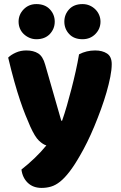

<svg xmlns="http://www.w3.org/2000/svg" viewBox="-20 -743 590 940"><path d="M128 -124Q117 -149 104.5 -180Q92 -211 78.5 -251Q65 -291 50.5 -342.5Q36 -394 20 -461Q34 -475 57.5 -485.5Q81 -496 109 -496Q144 -496 167 -481.5Q190 -467 201 -427L280 -152H284Q296 -186 307.5 -226Q319 -266 330 -308.5Q341 -351 350.5 -393.5Q360 -436 367 -477Q403 -496 446 -496Q481 -496 504 -481Q527 -466 527 -429Q527 -402 520 -366.5Q513 -331 501.5 -291Q490 -251 474.5 -208.5Q459 -166 442 -125Q425 -84 407 -47.5Q389 -11 372 18Q344 67 320 98Q296 129 274 146.5Q252 164 230 170.5Q208 177 184 177Q142 177 116 152Q90 127 85 87Q117 62 149 31.5Q181 1 207 -31Q190 -36 170.5 -54.5Q151 -73 128 -124ZM71 -637Q71 -672 96 -697.5Q121 -723 158 -723Q200 -723 224 -697.5Q248 -672 248 -637Q248 -602 224 -576.5Q200 -551 158 -551Q140 -551 124 -558Q108 -565 96 -576.5Q84 -588 77.5 -603.5Q71 -619 71 -637ZM295 -637Q295 -672 318.5 -697.5Q342 -723 384 -723Q403 -723 419 -716Q435 -709 447 -697Q459 -685 465.5 -669.5Q472 -654 472 -637Q472 -602 447 -576.5Q422 -551 384 -551Q342 -551 318.5 -576.5Q295 -602 295 -637Z"/></svg>

Font: Baloo Da
Style: Regular
Weight: 400
Designer: Noopur Datye and Ek Type
Foundry: Ek Type
Version: Version 1.443;PS 1.000;hotconv 16.6.51;makeotf.lib2.5.65220;